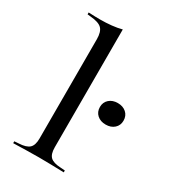

<svg xmlns="http://www.w3.org/2000/svg" viewBox="-160 -713 700 793"><g transform="rotate(30 190.0 -316.5)"><path d="M152.4 -2.4Q121 -2.4 92.3 -1.6Q63.7 -0.8 31.5 0V-8.9L52.4 -10.5Q87.1 -12.1 101.6 -25.4Q116.1 -38.7 116.1 -71V-206.5H188.7V-71Q188.7 -38.7 202.8 -25.4Q216.9 -12.1 251.6 -10.5L272.6 -8.9V0Q240.3 -0.8 211.7 -1.6Q183.1 -2.4 152.4 -2.4ZM116.1 -206.5V-544.4Q116.1 -579.8 101.2 -594.8Q86.3 -609.7 46 -612.9L31.5 -614.5V-623.4Q50.8 -622.6 61.7 -622.2Q72.6 -621.8 84.7 -621.8Q114.5 -621.8 141.1 -624.6Q167.7 -627.4 188.7 -633.1V-623.4V-206.5ZM323.4 -257.3Q298.4 -257.3 282.7 -271.4Q266.9 -285.5 266.9 -308.9Q266.9 -331.5 282.7 -345.6Q298.4 -359.7 323.4 -359.7Q348.4 -359.7 364.1 -345.6Q379.8 -331.5 379.8 -308.1Q379.8 -285.5 364.1 -271.4Q348.4 -257.3 323.4 -257.3Z"/></g></svg>

Font: Playfair 144pt SemiExpanded Light
Style: Regular
Weight: 300
Width: 6
Designer: Claus Eggers Sørensen
Foundry: Claus Eggers Sørensen
Version: Version 2.203